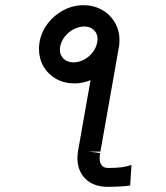

<svg xmlns="http://www.w3.org/2000/svg" viewBox="-20 -709 640 739"><path d="M130 -521Q130 -532.5 132.5 -548.5Q139.5 -587 164.2 -619.2Q189 -651.5 225.2 -670.2Q261.5 -689 301 -689Q340.5 -689 372.2 -671.2Q404 -653.5 422 -622.5Q440 -591.5 440 -554.5Q440 -549.5 439 -538.5H439.5L366.5 -125.5H321L365.5 -120Q363.5 -110.5 363.5 -100.5Q363.5 -82.5 371.8 -72.5Q380 -62.5 396 -62.5Q425.5 -62.5 446.2 -65Q467 -67.5 486 -74L481 5Q446.5 10 394 10Q340.5 10 309.2 -20.5Q278 -51 278 -101.5Q278 -109.5 280 -125.5L328.5 -400.5Q298 -388 266 -388Q227 -388 196 -405.5Q165 -423 147.5 -453.2Q130 -483.5 130 -521ZM354.5 -548.5Q355.5 -555.5 355.5 -559Q355.5 -580 341.2 -593.5Q327 -607 304.5 -607Q283.5 -607 263.2 -596.2Q243 -585.5 229 -567.5Q215 -549.5 211.5 -528.5Q210.5 -521.5 210.5 -517.5Q210.5 -496.5 225 -482.8Q239.5 -469 262 -469Q283.5 -469 303.5 -479.5Q323.5 -490 337.2 -508.2Q351 -526.5 354.5 -548.5Z"/></svg>

Font: JuliaMono ExtraBoldItalic
Style: Regular
Weight: 800
Italic angle: -9°
Monospace: yes
Designer: cormullion
Foundry: corm
Version: Version 0.049; ttfautohint (v1.8.4)